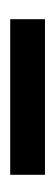

<svg xmlns="http://www.w3.org/2000/svg" viewBox="113 -864 108 374"><g transform="rotate(-90 167.0 -677.0)"><path d="M316.6 -643.4H13.5V-711.1H316.6Z"/></g></svg>

Font: Public Sans VF
Style: Regular
Weight: 400
Designer: Pablo Impallari, Rodrigo Fuenzalida (Modified by Dan O. Williams and USWDS)
Version: Version 1.003